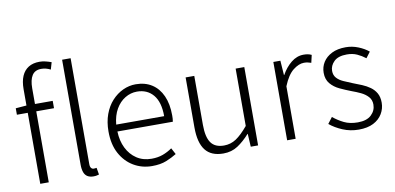

<svg xmlns="http://www.w3.org/2000/svg" viewBox="-75 -1042 2651 1289"><g transform="rotate(-10 1250.0 -397.5)"><path d="M109 0V-645Q109 -698 124.5 -734Q140 -770 170.5 -789Q201 -808 246 -808Q266 -808 286.5 -803Q307 -798 326 -791L312 -743Q281 -759 249 -759Q206 -759 186.5 -728.5Q167 -698 167 -641V0ZM35 -484V-528L110 -534H288V-484ZM470 13Q446 13 429.5 3Q413 -7 405.5 -28Q398 -49 398 -79V-795H456V-73Q456 -55 463 -46.5Q470 -38 480 -38Q483 -38 487.5 -38.5Q492 -39 500 -40L508 7Q500 9 492 11Q484 13 470 13Z M870 13Q801 13 744.5 -20.5Q688 -54 654.5 -116Q621 -178 621 -266Q621 -331 640 -383Q659 -435 692.5 -471.5Q726 -508 768 -527.5Q810 -547 855 -547Q919 -547 965 -517.5Q1011 -488 1036 -432.5Q1061 -377 1061 -299Q1061 -288 1060.5 -277.5Q1060 -267 1058 -256H680Q682 -192 706.5 -142.5Q731 -93 774 -64.5Q817 -36 875 -36Q918 -36 952 -48.5Q986 -61 1016 -82L1039 -39Q1007 -19 967 -3Q927 13 870 13ZM680 -303H1007Q1007 -399 966 -448Q925 -497 855 -497Q812 -497 774 -474Q736 -451 711 -408Q686 -365 680 -303Z M1356 13Q1273 13 1233.5 -38Q1194 -89 1194 -193V-534H1253V-200Q1253 -117 1280.5 -78Q1308 -39 1369 -39Q1415 -39 1452.5 -64Q1490 -89 1535 -143V-534H1594V0H1544L1539 -88H1537Q1497 -43 1454.5 -15Q1412 13 1356 13Z M1792 0V-534H1840L1847 -435H1849Q1876 -484 1915 -515.5Q1954 -547 2000 -547Q2016 -547 2029 -544.5Q2042 -542 2054 -536L2042 -484Q2029 -488 2019 -490.5Q2009 -493 1993 -493Q1958 -493 1919 -462.5Q1880 -432 1850 -358V0Z M2279 13Q2221 13 2170 -8.5Q2119 -30 2083 -60L2115 -102Q2149 -74 2188 -55Q2227 -36 2281 -36Q2342 -36 2373 -65.5Q2404 -95 2404 -136Q2404 -168 2384.5 -189.5Q2365 -211 2335.5 -225Q2306 -239 2275 -250Q2236 -265 2198.5 -282.5Q2161 -300 2136.5 -329Q2112 -358 2112 -403Q2112 -443 2132.5 -475.5Q2153 -508 2192 -527.5Q2231 -547 2287 -547Q2331 -547 2372 -530.5Q2413 -514 2442 -490L2412 -450Q2385 -471 2355 -484.5Q2325 -498 2286 -498Q2227 -498 2198.5 -470Q2170 -442 2170 -406Q2170 -377 2187 -358Q2204 -339 2232 -326.5Q2260 -314 2290 -302Q2322 -290 2352 -277.5Q2382 -265 2406.5 -247.5Q2431 -230 2446 -204Q2461 -178 2461 -139Q2461 -98 2440 -63Q2419 -28 2379 -7.5Q2339 13 2279 13Z"/></g></svg>

Font: Noto Sans KR Thin Light
Style: Regular
Weight: 300
Version: Version 2.004-H2;hotconv 1.0.118;makeotfexe 2.5.65603